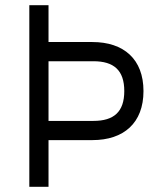

<svg xmlns="http://www.w3.org/2000/svg" viewBox="-20 -720 640 740"><path d="M93 -700V0H167V-180H336C457 -180 533 -246 533 -369C533 -492 457 -558 336 -558H167V-700ZM340 -254H167V-484H340C419 -484 459 -449 459 -369C459 -289 419 -254 340 -254Z"/></svg>

Font: Fliege Mono Light
Style: Regular
Weight: 300
Version: Version 0.020;Glyphs 3.3 (3306)